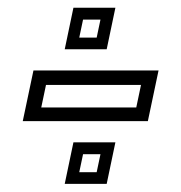

<svg xmlns="http://www.w3.org/2000/svg" viewBox="-20 -544 458 485"><path d="M37.5 -238 64.5 -366H380.5L353.5 -238ZM84.2 -272.5H324.2L336.2 -329.5H96.2ZM143.5 -79.5 165.5 -184.5H271.5L249.5 -79.5ZM180.2 -109H224.2L233.8 -154.5H189.8ZM143.5 -419.5 165.5 -524.5H271.5L249.5 -419.5ZM180.2 -449H224.2L233.8 -494.5H189.8Z"/></svg>

Font: Tourney Thin
Style: Italic
Weight: 100
Italic angle: -12°
Designer: Tyler Finck
Foundry: Etcetera Type Co
Version: Version 1.015